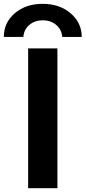

<svg xmlns="http://www.w3.org/2000/svg" viewBox="-48 -983 447 1003"><path d="M379 -790H277Q274 -829 245.5 -853Q217 -877 175 -877Q134 -877 105.5 -853Q77 -829 74 -790H-28Q-28 -865 29.5 -914Q87 -963 175 -963Q263 -963 321 -913.5Q379 -864 379 -790ZM99 0V-730H252V0Z"/></svg>

Font: M PLUS 1p
Style: Bold
Weight: 700
Version: Version 1.062